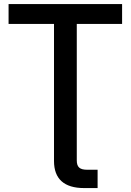

<svg xmlns="http://www.w3.org/2000/svg" viewBox="-20 -748 662 972"><path d="M23.4 -627H253.4V67.4C253.4 157.2 304.2 204.1 405.8 204.1H474.1V111.3H420.9C382.8 111.3 368.7 97.2 368.7 64V-627H598.1V-727.5H23.4Z"/></svg>

Font: Raveo Display Display Medium
Style: Regular
Weight: 500
Designer: Jakub Foglar, Rasmus Andersson (Inter)
Foundry: Jakubfoglar.com
Version: Version 1.100;Glyphs 3.2.3 (3260)